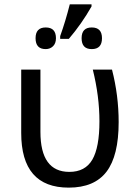

<svg xmlns="http://www.w3.org/2000/svg" viewBox="-20 -858 640 888"><path d="M78.1 -536.1H167V-248Q167 -63 300.8 -63Q374 -63 407 -119.6Q439.9 -176.3 439.9 -296.9Q439.9 -412.6 409.2 -536.1H498Q528.8 -416.5 528.8 -293Q528.8 -137.7 472.7 -64Q416.5 9.8 297.9 9.8Q78.1 9.8 78.1 -243.2ZM258.3 -690.9Q282.7 -758.8 302.7 -837.9H403.3V-828.1Q357.9 -748 298.3 -678.2H258.3ZM191.4 -731Q238.8 -731 238.8 -681.2Q238.8 -657.2 225.1 -644Q211.4 -630.9 191.4 -630.9Q144.5 -630.9 144.5 -681.2Q144.5 -731 191.4 -731ZM404.3 -731Q451.7 -731 451.7 -681.2Q451.7 -630.9 404.3 -630.9Q357.4 -630.9 357.4 -681.2Q357.4 -731 404.3 -731Z"/></svg>

Font: WenQuanYi Micro Hei Mono
Style: Regular
Weight: 400
Foundry: Ascender Corporation
Version: Version 0.2.0-beta